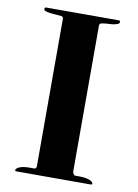

<svg xmlns="http://www.w3.org/2000/svg" viewBox="-83 -789 602 837"><g transform="rotate(10 218.0 -370.0)"><path d="M51 -7Q47 -7 44 -8.5Q41 -10 44 -15Q48 -22 58 -26Q68 -30 79.5 -31.5Q91 -33 102.5 -33Q114 -33 122 -33Q133 -33 133 -44V-697Q133 -707 123 -708Q116 -709 106 -709.5Q96 -710 86 -711Q76 -712 66.5 -713.5Q57 -715 51 -718Q46 -720 46 -726.5Q46 -733 54 -733H374Q381 -733 380.5 -726.5Q380 -720 375 -718Q359 -711 340 -710.5Q321 -710 304 -707Q293 -705 293 -696V-49Q293 -45 297 -39Q300 -33 306 -33Q313 -33 324.5 -33Q336 -33 347.5 -31.5Q359 -30 369 -26Q379 -22 383 -15Q386 -10 383 -8.5Q380 -7 376 -7Z"/></g></svg>

Font: SoukouMincho
Style: Regular
Weight: 400
Designer: Dr. Ken Lunde (project architect, glyph set definition & overall production); Masataka HATTORI  (production & ideograph 
Foundry: Adobe Systems Incorporated
Version: Version 1.00